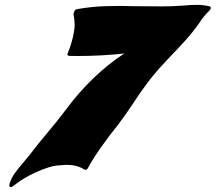

<svg xmlns="http://www.w3.org/2000/svg" viewBox="-20 -770 887 790"><path d="M24.9 0Q18.6 0 18.6 -7.3Q18.6 -10.3 19.5 -14.6Q26.4 -37.1 41 -57.6Q55.7 -78.1 73.7 -98.6Q87.4 -114.7 100.1 -130.4Q136.2 -177.7 175.3 -223.9Q214.4 -270 251 -318.8Q357.9 -462.4 491.2 -549.8Q395.5 -539.6 301.8 -539.6L264.6 -540Q261.2 -540 258.8 -543Q257.3 -544.4 257.3 -546.9Q257.3 -547.9 257.8 -549.3L258.3 -550.3Q268.6 -574.7 274.9 -597.7Q280.3 -615.2 285.2 -643.6Q287.1 -654.8 287.1 -668Q287.1 -687.5 282.7 -710.4V-712.4Q282.7 -714.4 283.2 -715.8Q284.2 -719.2 286.9 -725.1Q289.6 -731 296.9 -732.4Q355.5 -742.7 412.6 -744.6L469.2 -745.6L525.9 -744.6Q579.1 -743.7 646.5 -743.7Q686 -743.7 726.6 -746.6H729.5Q760.7 -750 791.5 -750Q817.9 -750 842.8 -743.7Q847.2 -742.2 847.2 -737.3Q847.2 -735.8 846.7 -733.9Q845.2 -730 841.8 -726.6Q816.9 -702.6 799.3 -674.3Q766.6 -627.4 712.9 -571.3Q659.2 -515.1 633.3 -486.3Q584.5 -431.6 530.8 -349.1Q498.5 -299.8 462.9 -252.9Q436 -220.7 395 -163.1Q366.2 -123 341.8 -78.6Q337.9 -71.3 331.1 -71.3Q328.6 -71.3 326.7 -72.8Q296.4 -91.8 254.4 -91.8Q246.1 -91.8 215.6 -89.1Q185.1 -86.4 130.1 -62.3Q75.2 -38.1 32.2 -2.9Q28.3 0 24.9 0Z"/></svg>

Font: Weird Comic
Style: Italic
Weight: 400
Italic angle: -16°
Designer: GGBotNet
Foundry: GGBotNet
Version: 0.80